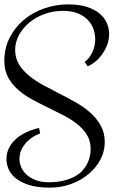

<svg xmlns="http://www.w3.org/2000/svg" viewBox="-20 -840 575 885"><path d="M370.1 -554.2Q381.3 -562.5 390.4 -574.2Q399.4 -585.9 405.8 -599.6Q412.1 -613.3 415.5 -628.4Q418.9 -643.6 418.9 -659.2Q418.9 -682.6 410.9 -705.8Q402.8 -729 385 -747.8Q367.2 -766.6 338.9 -778.3Q310.5 -790 270 -790Q225.1 -790 185.1 -775.4Q145 -760.7 115 -735.8Q85 -710.9 67.4 -678.2Q49.8 -645.5 49.8 -609.9Q49.8 -572.3 67.6 -543.2Q85.4 -514.2 114.5 -490.5Q143.6 -466.8 180.7 -446.8Q217.8 -426.8 256.3 -407.2Q294.9 -387.7 332 -366.5Q369.1 -345.2 398.2 -318.8Q427.2 -292.5 445.1 -259.8Q462.9 -227.1 462.9 -184.1Q462.9 -143.1 443.4 -105.5Q423.8 -67.9 389.6 -38.8Q355.5 -9.8 309.3 7.6Q263.2 24.9 210 24.9Q150.4 24.9 111.6 12Q72.8 -1 50 -20.5Q27.3 -40 18.6 -62.7Q9.8 -85.4 9.8 -105Q9.8 -128.9 17.3 -148.2Q24.9 -167.5 37.6 -182.9Q50.3 -198.2 66.2 -209.7Q82 -221.2 98.9 -229.2Q115.7 -237.3 131.6 -242.4Q147.5 -247.6 160.2 -250L165 -225.1Q159.2 -223.1 143.8 -215.6Q128.4 -208 111.8 -193.6Q95.2 -179.2 82.5 -157.7Q69.8 -136.2 69.8 -106.9Q69.8 -86.9 78.4 -67.9Q86.9 -48.8 104 -33.7Q121.1 -18.6 146 -9.3Q170.9 0 204.1 0Q244.1 0 274.2 -7.6Q304.2 -15.1 325.9 -27.3Q347.7 -39.6 361.6 -55.4Q375.5 -71.3 383.5 -88.4Q391.6 -105.5 394.8 -122.3Q397.9 -139.2 397.9 -152.8Q397.9 -189.9 380.9 -218Q363.8 -246.1 335.7 -268.3Q307.6 -290.5 272 -308.8Q236.3 -327.1 199 -345.2Q161.6 -363.3 126 -382.8Q90.3 -402.3 62.3 -427.2Q34.2 -452.1 17.1 -484.1Q0 -516.1 0 -559.1Q0 -616.7 23.9 -664.8Q47.9 -712.9 88.4 -747.3Q128.9 -781.7 182.4 -800.8Q235.8 -819.8 294.9 -819.8Q345.2 -819.8 380.9 -808.1Q416.5 -796.4 439.2 -777.3Q461.9 -758.3 472.4 -733.9Q482.9 -709.5 482.9 -684.1Q482.9 -653.8 472.4 -628.9Q461.9 -604 447 -584.7Q432.1 -565.4 415 -552.5Q397.9 -539.6 384.8 -534.2Z"/></svg>

Font: Rochester
Style: Regular
Weight: 400
Version: Version 1.006